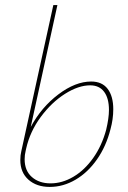

<svg xmlns="http://www.w3.org/2000/svg" viewBox="-20 -731 503 756"><path d="M426 -301Q426 -262 415 -222Q398 -155 362 -103.5Q326 -52 277.5 -23.5Q229 5 176 5Q124 5 92 -23.5Q60 -52 60 -101Q60 -120 64 -136L190 -711H206L101 -231Q143 -309 210 -359.5Q277 -410 339 -410Q382 -410 404 -381Q426 -352 426 -301ZM409 -298Q409 -344 390 -369.5Q371 -395 335 -395Q289 -395 236 -361.5Q183 -328 140.5 -270.5Q98 -213 83 -146L81 -137Q77 -121 77 -104Q77 -59 105.5 -34Q134 -9 179 -9Q225 -9 269 -35Q313 -61 347 -109Q381 -157 398 -220Q409 -266 409 -298Z"/></svg>

Font: Ysabeau Thin
Style: Italic
Weight: 200
Italic angle: -12°
Designer: Christian Thalmann (Catharsis Fonts)
Version: Version 0.003